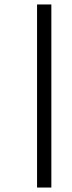

<svg xmlns="http://www.w3.org/2000/svg" viewBox="-20 -823 323 860"><path d="M146 -803V17H210V-803Z"/></svg>

Font: fbb
Style: Italic
Weight: 400
Italic angle: -12°
Designer: David J. Perry, Michael Sharpe
Version: Version 0.991